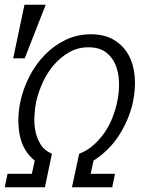

<svg xmlns="http://www.w3.org/2000/svg" viewBox="-68 -793 634 813"><path d="M495.1 -361.8Q480 -291 439 -224.6Q397.9 -158.2 328.1 -112.8L315.9 -57.1H418.9L407.2 0H236.8L267.1 -142.1Q301.8 -154.8 329.3 -179.9Q356.9 -205.1 377 -235.1Q397 -265.1 409.4 -298.1Q421.9 -331.1 428.2 -361.8Q437 -401.9 436 -442.9Q435.1 -483.9 421.6 -517.3Q408.2 -550.8 380.1 -571.8Q352.1 -592.8 306.2 -592.8Q262.2 -592.8 225.1 -571.8Q188 -550.8 159.4 -517.3Q130.9 -483.9 112.5 -442.9Q94.2 -401.9 85 -361.8Q79.1 -331.1 77.6 -298.1Q76.2 -265.1 82.5 -235.1Q88.9 -205.1 105 -179.9Q121.1 -154.8 151.9 -142.1L122.1 0H-47.9L-36.1 -57.1H66.9L79.1 -112.8Q27.8 -154.8 15.4 -221.9Q2.9 -289.1 18.1 -361.8Q29.8 -417 56.4 -469Q83 -521 121.6 -560.5Q160.2 -600.1 209.5 -624Q258.8 -647.9 316.9 -647.9Q375 -647.9 414.6 -624Q454.1 -600.1 476.1 -560.5Q498 -521 502.4 -469Q506.8 -417 495.1 -361.8ZM125.5 -772.9 36.6 -545.9H-12.2L35.6 -772.9Z"/></svg>

Font: Anonymous Pro
Style: Italic
Weight: 400
Italic angle: -12°
Monospace: yes
Designer: Mark Simonson
Version: Version 1.003